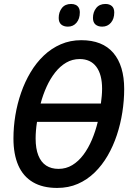

<svg xmlns="http://www.w3.org/2000/svg" viewBox="-20 -925 663 955"><path d="M264.2 9.8Q192.4 9.8 143.8 -18.8Q95.2 -47.4 71 -102.5Q46.9 -157.7 46.9 -236.3Q46.9 -293.5 56.4 -351.3Q65.9 -409.2 85 -463.9Q104 -518.6 132.3 -565.9Q160.6 -613.3 198.2 -648.9Q235.8 -684.6 282.5 -704.8Q329.1 -725.1 384.3 -725.1Q489.7 -725.1 543.7 -661.9Q597.7 -598.6 597.7 -481.9Q597.7 -425.3 588.6 -366.9Q579.6 -308.6 561.3 -253.4Q543 -198.2 515.4 -150.6Q487.8 -103 450.7 -66.9Q413.6 -30.8 367.2 -10.5Q320.8 9.8 264.2 9.8ZM271 -85Q308.6 -85 339.6 -103.8Q370.6 -122.6 395 -155.3Q419.4 -188 437.3 -230.2Q455.1 -272.5 466.3 -318.8H164.1Q160.6 -296.9 158.9 -275.9Q157.2 -254.9 157.2 -236.3Q157.2 -185.5 170.7 -151.9Q184.1 -118.2 209.5 -101.6Q234.9 -85 271 -85ZM182.1 -410.2H481.9Q484.4 -428.7 486.1 -447.5Q487.8 -466.3 487.8 -483.4Q487.8 -554.7 459 -593Q430.2 -631.3 376.5 -631.3Q339.8 -631.3 309.3 -613.5Q278.8 -595.7 254.4 -564.7Q230 -533.7 211.9 -493.9Q193.8 -454.1 182.1 -410.2ZM488.3 -792.5Q467.3 -792.5 454.8 -803.2Q442.4 -814 442.4 -835.9Q442.4 -864.7 458.5 -885Q474.6 -905.3 504.4 -905.3Q524.4 -905.3 536.4 -894.8Q548.3 -884.3 548.3 -862.8Q548.3 -831.5 531.7 -812Q515.1 -792.5 488.3 -792.5ZM317.9 -792.5Q296.9 -792.5 284.4 -803.2Q272 -814 272 -835.9Q272 -864.7 287.8 -885Q303.7 -905.3 333.5 -905.3Q347.2 -905.3 356.7 -900.6Q366.2 -896 371.6 -886.7Q377 -877.4 377 -862.8Q377 -831.5 360.6 -812Q344.2 -792.5 317.9 -792.5Z"/></svg>

Font: Open Sans SemiCondensed SemiBold
Style: Italic
Weight: 600
Width: 4
Italic angle: -12°
Designer: Monotype Design Team
Foundry: Monotype Imaging Inc.
Version: Version 3.000